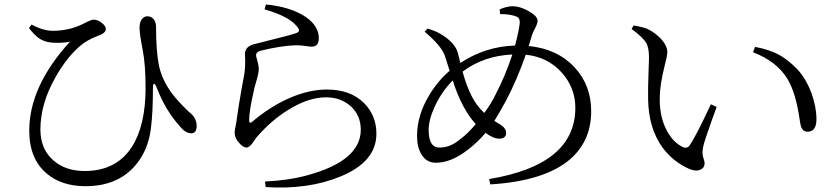

<svg xmlns="http://www.w3.org/2000/svg" viewBox="-20 -796 3737 860"><path d="M363 38Q257 38 190 -18Q111 -84 111 -211Q111 -409 293 -609Q254 -602 213 -605Q182 -608 160 -621Q136 -636 110 -670L121 -686Q174 -658 216 -658Q287 -658 348 -687Q358 -692 372 -699Q391 -708 399 -708Q418 -708 436 -693.5Q454 -679 454 -667Q454 -650 430 -640Q426 -638 417 -635Q367 -615 341 -592Q279 -540 228 -449Q161 -331 161 -216Q161 -127 221 -76Q275 -30 359 -30Q500 -30 570 -137Q632 -233 632 -402Q632 -507 619 -573Q619 -574 618 -578Q605 -646 605 -671Q605 -696 615 -709.5Q625 -723 640 -723Q658 -723 668.5 -709.5Q679 -696 679 -674Q679 -571 691 -507Q704 -440 750 -378Q776 -343 826 -295Q830 -292 831 -291Q860 -268 861 -233Q861 -199 837 -199Q811 -199 786 -230Q722 -300 683 -401Q675 -422 670 -421Q665 -420 665 -398Q665 -294 656 -221Q643 -116 579 -47Q500 38 363 38Z M1170 42 1167 17Q1274 12 1357 -11Q1596 -76 1596 -215Q1596 -280 1550 -321Q1506 -360 1440 -360Q1362 -360 1273 -305Q1196 -258 1131 -183Q1126 -178 1118 -165Q1098 -135 1085 -135Q1069 -135 1051 -156Q1031 -178 1031 -202Q1031 -211 1036 -235Q1040 -255 1041 -266Q1046 -306 1063 -403Q1071 -446 1074 -462Q1079 -494 1078 -535Q1077 -547 1077 -552Q1077 -588 1118 -598Q1135 -603 1181 -614Q1280 -638 1307 -648Q1331 -656 1308 -680Q1273 -723 1165 -754L1171 -776Q1284 -765 1351 -719Q1408 -679 1408 -625Q1408 -587 1376 -587Q1365 -587 1349 -590Q1325 -594 1299 -593Q1239 -591 1148 -569Q1127 -564 1127 -548Q1127 -543 1132 -527Q1139 -501 1139 -490Q1140 -472 1128 -432Q1123 -414 1120 -404Q1118 -396 1115 -381Q1096 -298 1096 -257Q1096 -239 1110 -251Q1193 -321 1279.5 -358Q1366 -395 1444 -395Q1550 -395 1611 -334Q1666 -278 1666 -197Q1666 -71 1504 -5Q1361 54 1170 42Z M2176 30 2171 6Q2557 -58 2557 -313Q2557 -403 2496 -471Q2433 -541 2335 -551Q2296 -439 2247 -346Q2212 -282 2194 -254Q2197 -253 2202.5 -249.5Q2208 -246 2211 -244Q2247 -225 2247 -201Q2247 -175 2216 -175Q2189 -175 2155 -201Q2121 -160 2074 -124Q2000 -67 1932 -67Q1891 -67 1868 -104Q1848 -137 1848 -187Q1848 -278 1901 -367Q1940 -433 1994 -479Q1981 -522 1973 -545Q1958 -590 1882 -654L1895 -668Q1937 -656 1963 -638Q2020 -601 2031 -558Q2037 -536 2042 -514Q2154 -588 2287 -592Q2304 -657 2308 -692Q2309 -708 2302 -716Q2296 -722 2281 -726Q2256 -733 2220 -733L2218 -754Q2250 -768 2276 -768Q2310 -768 2349 -745.5Q2388 -723 2388 -703Q2388 -691 2377 -670Q2368 -653 2364 -642L2348 -590Q2477 -577 2554 -494Q2628 -414 2628 -298Q2628 -165 2534 -83Q2420 15 2176 30ZM1948 -135Q1976 -135 2000 -146Q2019 -154 2046 -176Q2073 -196 2111 -240Q2072 -283 2042 -347Q2021 -393 2008 -436Q1958 -385 1928 -320Q1900 -260 1900 -214Q1900 -135 1948 -135ZM2149 -290Q2177 -327 2199 -371Q2243 -455 2275 -552Q2146 -546 2052 -475Q2070 -408 2095 -361Q2116 -321 2149 -290Z M3117 -36Q3098 -27 3068 -39Q2995 -71 2947 -136Q2885 -222 2883 -351Q2882 -396 2885 -476Q2887 -520 2887 -537Q2887 -581 2875 -603Q2859 -630 2809 -666L2818 -682Q2859 -675 2881 -666Q2912 -651 2939 -624Q2969 -591 2969 -563Q2969 -546 2957 -501Q2935 -415 2935 -353Q2935 -267 2969 -207Q2996 -159 3035 -139Q3057 -127 3070 -146Q3099 -190 3159 -318Q3162 -325 3164 -329L3190 -317Q3184 -299 3170 -262Q3133 -159 3129 -136Q3123 -107 3132 -84Q3136 -72 3136 -65Q3136 -44 3117 -36ZM3597 -206Q3571 -206 3565 -241Q3564 -246 3562 -259Q3545 -379 3508 -441Q3460 -521 3353 -562L3362 -586Q3428 -574 3474 -548Q3512 -526 3550 -487Q3590 -445 3615 -378Q3637 -316 3637 -262Q3637 -206 3597 -206Z"/></svg>

Font: Cactus Classical Serif
Style: Regular
Weight: 400
Designer: Henry Chan (via Glyphwiki)、田海東、宇文滿月
Foundry: Moonlit Owen
Version: Version 1.000